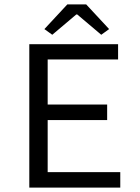

<svg xmlns="http://www.w3.org/2000/svg" viewBox="-20 -858 640 878"><path d="M114 0V-656H520V-586H198V-380H470V-309H198V-71H530V0ZM219 -699 183 -725 288 -838H374L479 -725L443 -699L333 -792H329Z"/></svg>

Font: SauceCodePro NFM
Style: Regular
Weight: 400
Monospace: yes
Designer: Paul D. Hunt, Teo Tuominen
Foundry: Adobe
Version: Version 2.042;hotconv 1.1.0;makeotfexe 2.6.0;Nerd Fonts 3.3.